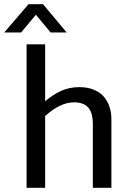

<svg xmlns="http://www.w3.org/2000/svg" viewBox="-57 -890 617 910"><path d="M157 0H69V-680H157V-410Q190 -439 230 -458Q270 -477 318 -477Q357 -477 386 -465.5Q415 -454 433.5 -433.5Q452 -413 461.5 -385Q471 -357 471 -324V0H383V-302Q383 -356 361 -380.5Q339 -405 294 -405Q260 -405 225.5 -388Q191 -371 157 -340ZM259 -736H183L113 -820L43 -736H-37L78 -870H147Z"/></svg>

Font: Mukta Vaani
Style: Regular
Weight: 400
Designer: Noopur Datye, Girish Dalvi, Yashodeep Gholap, Pallavi Karambelkar
Foundry: Ek Type
Version: Version 2.538;PS 1.000;hotconv 16.6.51;makeotf.lib2.5.65220;